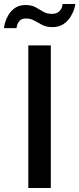

<svg xmlns="http://www.w3.org/2000/svg" viewBox="-61 -936 395 956"><path d="M80 0V-710H192V0ZM200 -801Q170 -801 149 -812Q128 -823 109.5 -833.5Q91 -844 70 -844Q47 -844 37 -833Q27 -822 24 -810Q21 -798 21 -796H-41Q-41 -804 -36 -822.5Q-31 -841 -19 -861.5Q-7 -882 14 -896.5Q35 -911 66 -911Q96 -911 116 -900Q136 -889 154 -878Q172 -867 197 -867Q221 -867 233 -878.5Q245 -890 248 -902Q251 -914 251 -916H314Q314 -910 308.5 -891.5Q303 -873 290 -852Q277 -831 255 -816Q233 -801 200 -801Z"/></svg>

Font: Raleway SemiBold
Style: Regular
Weight: 600
Designer: Matt McInerney, Pablo Impallari, Rodrigo Fuenzalida
Foundry: Matt McInerney, Pablo Impallari, Rodrigo Fuenzalida
Version: Version 4.026